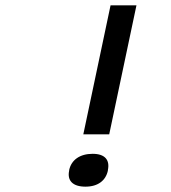

<svg xmlns="http://www.w3.org/2000/svg" viewBox="-20 -690 640 719"><path d="M239 -53V-51C231 -14 252 9 300 9C347 9 376 -14 384 -51V-53C392 -91 373 -114 327 -114C279 -114 247 -91 239 -53ZM292 -187H389L491 -670H394Z"/></svg>

Font: LT Wave Mono Medium
Style: Italic
Weight: 500
Designer: Daniel Lyons
Version: Version 2.5 (Glyphs App)